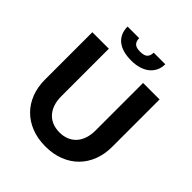

<svg xmlns="http://www.w3.org/2000/svg" viewBox="-244 -1069 1235 1235"><g transform="rotate(45 373.0 -452.0)"><path d="M373 -120Q409.5 -120 438.5 -132.2Q467.5 -144.5 487.5 -167Q507.5 -189.5 518 -221.5Q528.5 -253.5 528.5 -293.5V-725.5H678.5V-293.5Q678.5 -227.5 657.2 -172.2Q636 -117 596.5 -77Q557 -37 500.5 -14.5Q444 8 373 8Q302 8 245.2 -14.5Q188.5 -37 149 -77Q109.5 -117 88.2 -172.2Q67 -227.5 67 -293.5V-725.5H217V-293.5Q217 -253.5 227.5 -221.5Q238 -189.5 258 -167Q278 -144.5 307 -132.2Q336 -120 373 -120ZM373 -773Q334.5 -773 303 -781.2Q271.5 -789.5 249 -806.5Q226.5 -823.5 214 -849.8Q201.5 -876 201.5 -911.5H307Q307 -884 321.5 -869Q336 -854 373 -854Q410 -854 424.5 -869Q439 -884 439 -911.5H544.5Q544.5 -879.5 532 -853.8Q519.5 -828 497 -810Q474.5 -792 442.8 -782.5Q411 -773 373 -773Z"/></g></svg>

Font: Lato 2
Style: Regular
Weight: 800
Designer: Lukasz Dziedzic with Adam Twardoch and Botio Nikoltchev
Foundry: tyPoland Lukasz Dziedzic
Version: Version 2.015; 2015-08-06; http://www.latofonts.com/